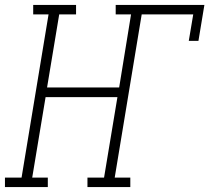

<svg xmlns="http://www.w3.org/2000/svg" viewBox="-35 -755 845 775"><path d="M-15 0V-38H52L161 -697H99V-735H272V-697H204L155 -402H446L494 -697H432V-735H790L766 -590H727L745 -697H537L428 -38H491V0H318V-38H385L439 -363H149L95 -38H158V0Z"/></svg>

Font: Iosevka Etoile XLtObl
Style: Regular
Weight: 200
Italic angle: -9°
Designer: Belleve Invis
Foundry: Belleve Invis
Version: Version 15.5.2; ttfautohint (v1.8.4)